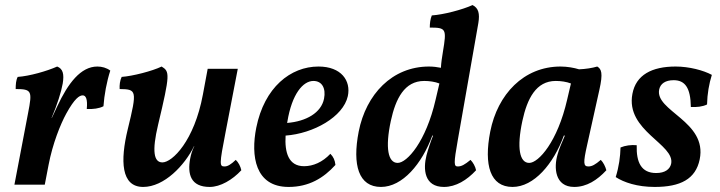

<svg xmlns="http://www.w3.org/2000/svg" viewBox="-20 -730 2848 759"><path d="M206 -467C166 -449 96 -429 50 -426C43 -413 42 -395 42 -378C106 -378 108 -370 91 -283L37 0H157L172 -78C188 -162 219 -239 242 -281C275 -341 294 -353 307 -353C319 -353 327 -339 323 -299C348 -298 372 -301 389 -310C392 -354 402 -408 416 -451C401 -462 383 -467 365 -467C299 -467 249 -401 206 -309L185 -264H184C206 -316 222 -366 228 -400C234 -437 229 -458 206 -467Z M546 9C629 9 710 -76 747 -152H748C740 -136 735 -120 732 -104C720 -41 734 9 809 9C851 9 899 -19 934 -57C931 -72 922 -89 912 -98C893 -80 880 -72 868 -72C848 -72 846 -77 872 -209L920 -458H801L782 -356C748 -173 661 -88 622 -88C588 -88 580 -132 605 -237C653 -438 651 -447 619 -467C582 -449 504 -429 461 -426C454 -412 452 -393 453 -378C520 -377 523 -374 485 -219C455 -95 458 9 546 9Z M1239 -467C1129 -467 1025 -385 993 -225C971 -114 988 9 1121 9C1201 9 1259 -26 1306 -78C1304 -97 1298 -110 1286 -122C1255 -89 1218 -73 1182 -73C1120 -73 1105 -128 1109 -194C1219 -202 1337 -268 1355 -350C1368 -411 1329 -467 1239 -467ZM1261 -340C1250 -284 1190 -250 1115 -244C1115 -245 1116 -247 1116 -249C1134 -359 1178 -410 1219 -410C1253 -410 1269 -381 1261 -340Z M1871 -639C1877 -676 1872 -698 1848 -710C1809 -692 1733 -672 1687 -669C1681 -655 1679 -637 1679 -621C1744 -621 1746 -616 1731 -526C1727 -503 1724 -481 1723 -462C1708 -465 1692 -467 1676 -467C1530 -467 1427 -357 1398 -210C1372 -77 1398 9 1486 9C1571 9 1648 -82 1689 -194H1692C1683 -172 1671 -136 1666 -116C1652 -61 1657 9 1735 9C1782 9 1826 -18 1862 -57C1859 -72 1850 -88 1840 -98C1817 -79 1804 -72 1790 -72C1774 -72 1773 -82 1790 -178ZM1552 -86C1514 -86 1502 -145 1525 -252C1544 -340 1579 -410 1657 -410C1677 -410 1699 -407 1717 -400L1702 -336C1664 -170 1589 -86 1552 -86Z M2355 -98C2333 -79 2320 -72 2306 -72C2286 -72 2285 -86 2301 -157L2349 -373C2365 -443 2357 -457 2341 -467C2321 -461 2295 -457 2269 -456C2250 -462 2222 -467 2196 -467C2050 -467 1947 -357 1918 -210C1892 -77 1918 9 2006 9C2091 9 2168 -82 2209 -194H2213C2203 -171 2189 -139 2184 -119C2169 -68 2173 9 2250 9C2299 9 2341 -18 2377 -57C2373 -72 2365 -88 2355 -98ZM2072 -86C2034 -86 2022 -145 2045 -252C2064 -340 2099 -410 2177 -410C2197 -410 2219 -407 2237 -400L2222 -336C2184 -170 2109 -86 2072 -86Z M2651 -467C2557 -467 2494 -434 2480 -359C2452 -212 2650 -160 2633 -82C2628 -61 2609 -46 2574 -46C2515 -46 2495 -88 2497 -156C2475 -158 2452 -155 2433 -147C2432 -110 2427 -72 2414 -30C2446 -9 2499 9 2568 9C2670 9 2730 -22 2746 -100C2777 -251 2567 -291 2586 -377C2591 -399 2610 -413 2643 -413C2688 -413 2710 -383 2711 -307C2734 -306 2757 -308 2775 -317C2776 -359 2783 -399 2794 -434C2761 -452 2704 -467 2651 -467Z"/></svg>

Font: Vollkorn Semibold
Style: Italic
Weight: 600
Italic angle: -11°
Designer: Friedrich Althausen
Foundry: Friedrich Althausen
Version: Version 4.015;PS 004.015;hotconv 1.0.88;makeotf.lib2.5.64775